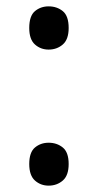

<svg xmlns="http://www.w3.org/2000/svg" viewBox="-20 -570 308 604"><path d="M72 -54Q72 -91 90 -106Q108 -121 133 -121Q159 -121 177.5 -106Q196 -91 196 -54Q196 -18 177.5 -2Q159 14 133 14Q108 14 90 -2Q72 -18 72 -54ZM72 -482Q72 -520 90 -535Q108 -550 133 -550Q159 -550 177.5 -535Q196 -520 196 -482Q196 -446 177.5 -430Q159 -414 133 -414Q108 -414 90 -430Q72 -446 72 -482Z"/></svg>

Font: Noto Sans New Tai Lue
Style: Regular
Weight: 400
Designer: Monotype Design Team
Foundry: Monotype Imaging Inc.
Version: Version 2.003